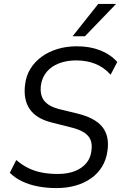

<svg xmlns="http://www.w3.org/2000/svg" viewBox="-20 -950 624 979"><path d="M268 9Q218 9 173.5 0.5Q129 -8 92.5 -25.5Q56 -43 30 -69L63 -134Q92 -109 124.5 -93Q157 -77 194.5 -70Q232 -63 274 -63Q324 -63 360.5 -77Q397 -91 419.5 -117.5Q442 -144 446 -180Q451 -214 441.5 -237Q432 -260 407 -275.5Q382 -291 340 -301L245 -325Q164 -345 131 -394.5Q98 -444 108 -519Q113 -564 135.5 -600Q158 -636 193.5 -661.5Q229 -687 274.5 -700.5Q320 -714 372 -714Q438 -714 490.5 -693.5Q543 -673 578 -634L544 -569Q510 -607 466 -624.5Q422 -642 368 -642Q320 -642 281 -627Q242 -612 218.5 -584Q195 -556 189 -518Q182 -467 204.5 -437.5Q227 -408 280 -394L375 -371Q465 -349 502 -302.5Q539 -256 528 -181Q522 -136 500.5 -100.5Q479 -65 444 -40.5Q409 -16 364.5 -3.5Q320 9 268 9ZM350 -765 481 -930H572L413 -765Z"/></svg>

Font: Nunito Sans 10pt SemiCondensed
Style: Italic
Weight: 400
Width: 4
Italic angle: -9°
Designer: Vernon Adams
Foundry: Vernon Adams
Version: Version 3.101;gftools[0.9.27]